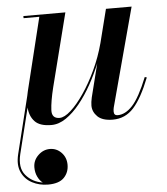

<svg xmlns="http://www.w3.org/2000/svg" viewBox="-82 -507 709 813"><g transform="rotate(-5 272.5 -100.0)"><path d="M110 110.5Q138.5 110.5 158.8 131.5Q179 152.5 179 183.5Q179 216 157.8 238Q136.5 260 90 260Q53 260 22.5 244Q-8 228 -22.2 197Q-36.5 166 -25.5 121L34.5 -122Q36 -131 38.5 -141L114.5 -451H47.5V-460H226L147 -148.5Q132.5 -89.5 130.8 -53.2Q129 -17 163 -17Q183.5 -17 211 -41.8Q238.5 -66.5 267.5 -109Q296.5 -151.5 321.8 -205.5Q347 -259.5 362.5 -317.5L398.5 -460H507.5L395 -41Q393 -33 393 -23.5Q393 -7 409 -7Q441.5 -7 472 -39.8Q502.5 -72.5 537 -158L545.5 -155.5Q512 -70 476 -30Q440 10 387 10Q343 10 322.2 -10.2Q301.5 -30.5 301.5 -57Q301.5 -71.5 306 -91.5L341.5 -233Q323.5 -188.5 299.5 -145.2Q275.5 -102 247.2 -67Q219 -32 188.2 -11Q157.5 10 126 10Q77 10 55.5 -12.8Q34 -35.5 31.5 -72.5L-16.5 121Q-30.5 178.5 -3.5 210.5Q23.5 242.5 68 249.5Q55 240 46.5 222.2Q38 204.5 38 182.5Q38 153 59.8 131.8Q81.5 110.5 110 110.5Z"/></g></svg>

Font: Bodoni* 24pt Medium
Style: Italic
Weight: 500
Italic angle: -13°
Version: Version 2.3